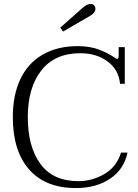

<svg xmlns="http://www.w3.org/2000/svg" viewBox="-20 -944 698 974"><path d="M286 -804 399 -904Q422 -924 439 -924Q451 -924 457.5 -917Q464 -910 464 -899Q464 -879 436 -863L300 -784ZM45 -350Q45 -463 84 -544Q123 -625 197.5 -667.5Q272 -710 374 -710Q437 -710 484.5 -691.5Q532 -673 564 -650Q572 -645 573 -645Q582 -645 582 -662V-705H613V-519H589Q582 -591 525.5 -632.5Q469 -674 387 -674Q258 -674 189.5 -586.5Q121 -499 121 -350Q121 -200 185 -112.5Q249 -25 378 -25Q448 -25 510 -61.5Q572 -98 594 -170H627Q609 -85 538.5 -37.5Q468 10 365 10Q211 10 128 -84Q45 -178 45 -350Z"/></svg>

Font: Taviraj Light
Style: Regular
Weight: 300
Designer: Katatrad Team
Foundry: CadsonDemak
Version: Version 1.001